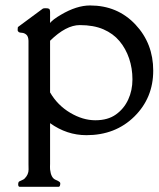

<svg xmlns="http://www.w3.org/2000/svg" viewBox="-20 -496 595 717"><path d="M45.9 -383.8 46.4 -392.6Q46.4 -395 49.1 -396.7Q51.8 -398.4 52.2 -398.9L140.1 -463.9Q142.1 -465.3 150.9 -465.3Q159.7 -465.3 163.3 -463.1Q167 -460.9 167 -450.2V-410.2Q177.2 -423.3 207.5 -440.9Q266.1 -475.6 316.4 -475.6Q418.5 -475.6 485.4 -404.8Q552.2 -334 552.2 -232.2Q552.2 -130.4 481.7 -60.8Q411.1 8.8 302.7 8.8Q229.5 8.8 167 -36.1V116.2Q167 118.7 166.7 126.7Q166.5 134.8 167 136.7Q170.4 168.5 187.7 175.5Q205.1 182.6 205.1 188Q205.1 201.7 198.7 201.7H54.2Q47.9 201.7 47.9 192.9Q47.9 184.1 51.8 181.6Q55.7 179.2 62 176.8Q68.4 174.3 71.8 170.9Q86.9 155.8 86.7 137Q86.4 118.2 86.4 116.2V-343.8Q85.9 -359.9 78.4 -366.5Q70.8 -373 62 -373.5Q53.2 -374 50.3 -376Q45.9 -379.4 45.9 -383.8ZM167 -343.8V-150.9Q194.8 -103 241.9 -75Q289.1 -46.9 335.9 -46.9Q382.8 -46.9 412.8 -68.4Q442.9 -89.8 458.7 -124Q474.6 -158.2 474.6 -199.5Q474.6 -240.7 462.2 -277.6Q449.7 -314.5 426.3 -342.5Q402.8 -370.6 366.2 -386.5Q329.6 -402.3 278.1 -402.3Q226.6 -402.3 167 -343.8Z"/></svg>

Font: Della Respira
Style: Regular
Weight: 500
Version: Version 0.201